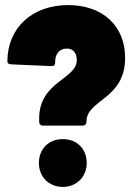

<svg xmlns="http://www.w3.org/2000/svg" viewBox="-20 -730 524 755"><path d="M149 -236H305C314 -236 320 -242 320 -251V-252C320 -339 472 -338 472 -503C472 -627 385 -710 248 -710C106 -710 9 -620 9 -488C9 -481 15 -477 24 -477L182 -470C192 -470 197 -474 197 -484V-488C197 -517 213 -539 243 -539C267 -539 282 -522 282 -494C282 -418 134 -410 134 -264V-251C134 -242 140 -236 149 -236ZM227 5C281 5 321 -35 321 -89C321 -145 282 -183 227 -183C172 -183 133 -145 133 -89C133 -35 172 5 227 5Z"/></svg>

Font: Barlow Condensed Black
Style: Regular
Weight: 900
Width: 3
Designer: Jeremy Tribby
Foundry: Tribby Type
Version: Version 1.422;hotconv 1.0.109;makeotfexe 2.5.65596